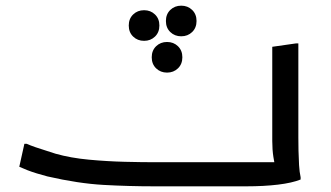

<svg xmlns="http://www.w3.org/2000/svg" viewBox="-20 -657 1168 677"><path d="M66 -150H74Q85 -145 105 -138Q125 -131 145 -125Q165 -119 176 -115Q229 -100 293.5 -94Q358 -88 419.5 -86.5Q481 -85 524 -85H986L952 -64Q948 -78 944 -103.5Q940 -129 940 -160V-492L1024 -504H1032V-172Q1032 -152 1032.5 -126Q1033 -100 1034.5 -75Q1036 -50 1040 -32V-24Q1010 -12 960.5 -6Q911 0 848 0H524Q434 0 345 -5Q256 -10 147 -35Q128 -40 110 -45.5Q92 -51 76.5 -57Q61 -63 48 -69ZM619 -529Q596 -529 580.5 -544Q565 -559 565 -583Q565 -607 580.5 -622Q596 -637 619 -637Q642 -637 657.5 -622Q673 -607 673 -583Q673 -559 657.5 -544Q642 -529 619 -529ZM488 -513Q465 -513 449.5 -528Q434 -543 434 -567Q434 -591 449.5 -606Q465 -621 488 -621Q511 -621 526.5 -606Q542 -591 542 -567Q542 -543 526.5 -528Q511 -513 488 -513ZM569 -401Q546 -401 530.5 -416Q515 -431 515 -455Q515 -479 530.5 -494Q546 -509 569 -509Q592 -509 607.5 -494Q623 -479 623 -455Q623 -431 607.5 -416Q592 -401 569 -401Z"/></svg>

Font: Kufam
Style: Regular
Weight: 400
Designer: Wael Morcos, Artur Schmal
Foundry: Original Type
Version: Version 1.301; ttfautohint (v1.8.3)